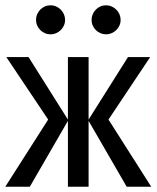

<svg xmlns="http://www.w3.org/2000/svg" viewBox="-21 -706 592 726"><path d="M2.9 -490.2H86.9L235.8 -253.9V-490.2H314V-253.9L462.9 -490.2H546.9L389.2 -253.9L550.8 0H458L314 -249V0H235.8V-249L91.8 0H-1L161.1 -253.9ZM169.9 -686Q181.2 -686 191.2 -681.6Q201.2 -677.2 208.7 -669.7Q216.3 -662.1 220.7 -652.1Q225.1 -642.1 225.1 -630.9Q225.1 -619.6 220.7 -609.6Q216.3 -599.6 208.7 -592.3Q201.2 -585 191.2 -580.6Q181.2 -576.2 169.9 -576.2Q158.7 -576.2 148.7 -580.6Q138.7 -585 131.3 -592.3Q124 -599.6 119.6 -609.6Q115.2 -619.6 115.2 -630.9Q115.2 -642.1 119.6 -652.1Q124 -662.1 131.3 -669.7Q138.7 -677.2 148.7 -681.6Q158.7 -686 169.9 -686ZM379.9 -686Q391.1 -686 401.1 -681.6Q411.1 -677.2 418.7 -669.7Q426.3 -662.1 430.7 -652.1Q435.1 -642.1 435.1 -630.9Q435.1 -619.6 430.7 -609.6Q426.3 -599.6 418.7 -592.3Q411.1 -585 401.1 -580.6Q391.1 -576.2 379.9 -576.2Q368.7 -576.2 358.6 -580.6Q348.6 -585 341.3 -592.3Q334 -599.6 329.6 -609.6Q325.2 -619.6 325.2 -630.9Q325.2 -642.1 329.6 -652.1Q334 -662.1 341.3 -669.7Q348.6 -677.2 358.6 -681.6Q368.7 -686 379.9 -686ZM0 -490.2Z"/></svg>

Font: Code New Roman
Style: Regular
Weight: 400
Monospace: yes
Designer: Sam Radian
Foundry: Code New Roman
Version: Version 2.00 November 29, 2014